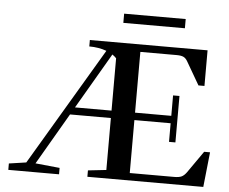

<svg xmlns="http://www.w3.org/2000/svg" viewBox="-55 -869 1112 933"><g transform="rotate(5 501.0 -402.5)"><path d="M513.2 -760.3V-805.2H813.5V-760.3ZM18.6 0V-31.2L102.5 -43.5L442.9 -617.7Q404.8 -631.8 358.4 -631.8V-663.1H932.6V-489.3H903.3L838.4 -601.1Q830.1 -615.7 818.8 -621.3Q807.6 -627 784.7 -627H607.9V-330.6H784.7V-430.2H815.9V-203.6H784.7V-294.4H607.9V-36.1H825.2Q848.1 -36.1 860.6 -42Q873 -47.9 884.3 -63.5L959 -170.4H987.8L969.7 0H404.3V-31.2L493.2 -41V-294.4H293.9L147.5 -43L266.1 -31.2V0ZM493.2 -585.9Q484.4 -595.2 473.6 -602.5L314.9 -330.6H493.2Z"/></g></svg>

Font: Elstob 10pt Medium
Style: Regular
Weight: 500
Designer: Peter S. Baker
Version: Version 1.015